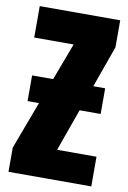

<svg xmlns="http://www.w3.org/2000/svg" viewBox="-84 -783 554 834"><g transform="rotate(10 193.0 -366.0)"><path d="M13.7 0V-106.9L92.3 -316.9H42V-430.2H134.8L196.3 -593.8H22.5V-732.4H377.4V-613.3L312 -430.2H364.3V-316.9H271.5L205.1 -130.9H378.9V0Z"/></g></svg>

Font: webenart
Style: Regular
Weight: 400
Designer: Vernon Adams
Foundry: Vernon Adams
Version: Version 2.116; ttfautohint (v1.8.3)